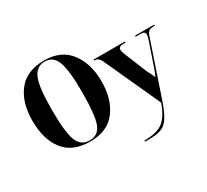

<svg xmlns="http://www.w3.org/2000/svg" viewBox="-180 -1005 1627 1511"><g transform="rotate(-30 633.0 -249.5)"><path d="M367 10Q524 10 601.5 -92.5Q679 -195 679 -358Q679 -518 600.5 -621.5Q522 -725 368 -725Q209 -725 130.5 -624Q52 -523 52 -359Q52 -189 130 -89.5Q208 10 367 10ZM367 0Q289 0 258.5 -75.5Q228 -151 228 -358Q228 -560 260 -637.5Q292 -715 368 -715Q444 -715 474 -637.5Q504 -560 504 -358Q504 -154 475.5 -77Q447 0 367 0ZM738 226H771Q838 226 880.5 212.5Q923 199 954.5 152.5Q986 106 1019 8L1184 -479Q1194 -508 1208 -517Q1222 -526 1256 -526H1261V-536H1087V-526H1134Q1172 -526 1172 -496Q1172 -482 1162 -452L1084 -224Q1078 -210 1073.5 -201Q1069 -192 1063 -172Q1056 -188 1045.5 -211Q1035 -234 1032 -233L949 -437Q931 -479 931 -495Q931 -526 973 -526H995V-536H711V-526H723Q748 -526 768 -487L1001 23Q963 131 908 173.5Q853 216 738 216Z"/></g></svg>

Font: Noto Serif Display SemiCondensed Extra
Style: Regular
Weight: 800
Width: 4
Designer: Monotype Design Team
Foundry: Monotype Imaging Inc.
Version: Version 1.900